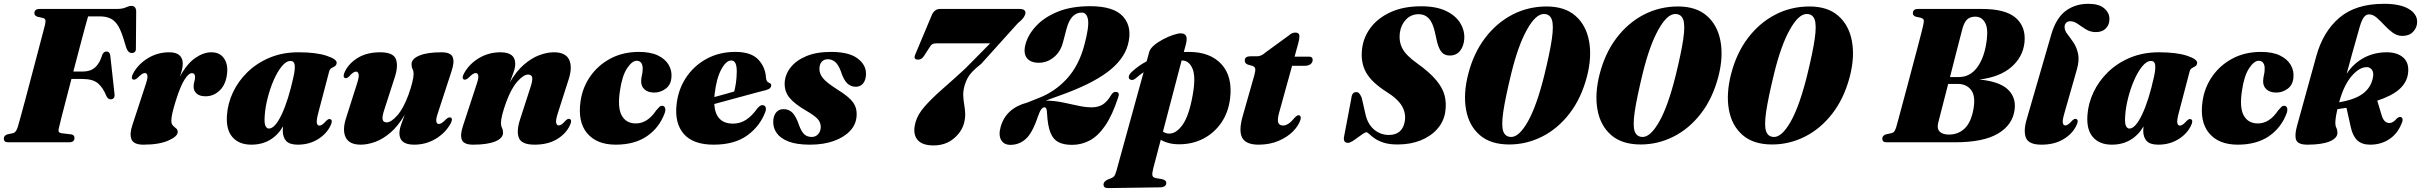

<svg xmlns="http://www.w3.org/2000/svg" viewBox="-28 -747 12710 1008"><path d="M152.5 -677.5Q152.5 -700 180.5 -700H583.5Q615.5 -700 632.2 -708Q649 -716 662 -716Q684 -716 687 -691L685.5 -497Q688 -471.5 667.5 -469Q646.5 -466 635.5 -494.5L626.5 -523.5Q611.5 -577 594.8 -606.8Q578 -636.5 554.2 -648.8Q530.5 -661 495.5 -661H434.5Q430.5 -648 418.5 -604.2Q406.5 -560.5 390.5 -499Q374.5 -437.5 357 -371.5H408Q447 -371.5 471.5 -393.2Q496 -415 509.5 -461Q517.5 -476.5 530.5 -476.5Q548.5 -476.5 551 -455L573 -255.5Q577 -226.5 553.5 -225.5Q540 -225 531 -241.5Q514 -285.5 487 -309Q460 -332.5 404 -332.5H347Q331.5 -272.5 317.5 -218.8Q303.5 -165 294 -127.8Q284.5 -90.5 282.5 -80.5Q278 -66.5 279.5 -58.2Q281 -50 295.5 -47.5L346.5 -41.5Q363 -38.5 363 -23Q363 0 334.5 0H16Q2 0 -3 -5.2Q-8 -10.5 -8 -19Q-8 -35 10 -41.5L40.5 -48Q57 -52 65.5 -81Q69.5 -94.5 81 -136Q92.5 -177.5 107.8 -235Q123 -292.5 139.5 -355Q156 -417.5 170.8 -473.8Q185.5 -530 195.8 -569Q206 -608 208.5 -617.5Q212.5 -635 210 -642.5Q207.5 -650 196 -653L167.5 -659.5Q152.5 -665.5 152.5 -677.5Z M670.5 -329.5Q657.5 -335.5 671 -361.5Q698 -411 749 -441.8Q800 -472.5 860 -472.5Q897 -472.5 914.2 -456.8Q931.5 -441 931.5 -413.5Q931.5 -397.5 927.2 -380Q923 -362.5 916.5 -344.5Q953 -412 996.5 -442.2Q1040 -472.5 1081.5 -472.5Q1125.5 -472.5 1147.2 -441.8Q1169 -411 1164.5 -364.5Q1159 -305.5 1126.8 -273.5Q1094.5 -241.5 1051.5 -241.5Q1020 -241.5 1004.2 -255.8Q988.5 -270 988.5 -292Q988.5 -305.5 992.2 -318.2Q996 -331 996 -342.5Q996 -363 979.5 -363Q962.5 -363 941 -329.5Q919.5 -296 895 -218.5Q883.5 -181 877.5 -155.8Q871.5 -130.5 871.5 -113.5Q871.5 -96.5 879.8 -88Q888 -79.5 896.5 -73Q905 -66.5 905 -54Q905 -31 856 -9.2Q807 12.5 725 12.5Q673.5 12.5 662.2 -15.8Q651 -44 667.5 -92L737.5 -305.5Q748.5 -337.5 745.8 -350.5Q743 -363.5 733 -363.5Q725.5 -363.5 717 -358Q708.5 -352.5 693.5 -337.5Q680 -326 670.5 -329.5Z M1642.5 -152.5Q1632.5 -114.5 1635.5 -101Q1638.5 -87.5 1649 -87.5Q1663 -87.5 1684 -112Q1692.5 -120 1697.2 -121.5Q1702 -123 1707 -121Q1721 -115 1706.5 -86Q1685.5 -43 1639.8 -15.2Q1594 12.5 1535.5 12.5Q1492 12.5 1474.2 -7.2Q1456.5 -27 1456.5 -61Q1456.5 -70.5 1458 -83.5Q1431 -37 1388.8 -12.2Q1346.5 12.5 1291.5 12.5Q1227 12.5 1192.5 -27Q1158 -66.5 1163.5 -142Q1167.5 -203.5 1195.2 -262.5Q1223 -321.5 1272 -369Q1321 -416.5 1388.5 -444.5Q1456 -472.5 1539 -472.5Q1632 -472.5 1686.8 -454.2Q1741.5 -436 1739.5 -416.5Q1738 -404 1729.8 -399.2Q1721.5 -394.5 1712.5 -389.5Q1703.5 -384.5 1700 -371.5ZM1361.5 -135.5Q1359 -99 1366 -85.5Q1373 -72 1383.5 -72Q1415.5 -72 1450.8 -146.2Q1486 -220.5 1513.5 -346.5Q1522 -386 1519 -406.5Q1516 -427 1497.5 -427Q1474.5 -427 1451.5 -399Q1428.5 -371 1409 -326.5Q1389.5 -282 1376.8 -231.2Q1364 -180.5 1361.5 -135.5Z M2338 -130Q2351.5 -124 2337.5 -98Q2310.5 -49 2259.2 -18.2Q2208 12.5 2146 12.5Q2069 12.5 2069 -47Q2069 -67.5 2078 -93.2Q2087 -119 2097 -145Q2062.5 -85.5 2022.2 -51Q1982 -16.5 1941.5 -2Q1901 12.5 1866 12.5Q1805 12.5 1786.5 -26.5Q1768 -65.5 1790 -131L1846 -307Q1858 -344 1854.8 -357.5Q1851.5 -371 1841 -371Q1827 -371 1806 -347Q1797.5 -339 1792.8 -337.2Q1788 -335.5 1783 -337.5Q1769 -343.5 1783.5 -373Q1805 -416 1852 -444.2Q1899 -472.5 1968.5 -472.5Q2036 -472.5 2050.2 -437Q2064.5 -401.5 2043.5 -338L1990 -172.5Q1977.5 -135.5 1980.8 -120Q1984 -104.5 2002 -104.5Q2025.5 -104.5 2057.8 -141Q2090 -177.5 2116.5 -249.5Q2129 -284 2136.2 -313.2Q2143.5 -342.5 2143.5 -359Q2143.5 -373.5 2138 -384.2Q2132.5 -395 2132.5 -409.5Q2132.5 -438 2173.5 -455.2Q2214.5 -472.5 2289.5 -472.5Q2338.5 -472.5 2348.8 -447Q2359 -421.5 2342.5 -373L2271 -154Q2260 -122.5 2262.8 -109.2Q2265.5 -96 2275.5 -96Q2283 -96 2291.5 -101.5Q2300 -107 2315 -122Q2328.5 -133.5 2338 -130Z M2407.5 -329.5Q2394 -335.5 2408 -361.5Q2435 -411 2486.2 -441.8Q2537.5 -472.5 2599.5 -472.5Q2677 -472.5 2677 -412.5Q2677 -392 2667.8 -366.2Q2658.5 -340.5 2648.5 -314.5Q2683 -374 2723.5 -408.5Q2764 -443 2804.5 -457.8Q2845 -472.5 2880 -472.5Q2941.5 -472.5 2960 -433.5Q2978.5 -394.5 2957 -329L2900.5 -152.5Q2888.5 -115.5 2892 -102Q2895.5 -88.5 2905.5 -88.5Q2919.5 -88.5 2940.5 -113Q2949 -121 2953.8 -122.5Q2958.5 -124 2963.5 -122Q2977.5 -116 2963 -87Q2942 -43.5 2894.8 -15.5Q2847.5 12.5 2778.5 12.5Q2710.5 12.5 2696.2 -23Q2682 -58.5 2703 -122L2756.5 -287.5Q2769 -324.5 2766 -340Q2763 -355.5 2744.5 -355.5Q2720.5 -355.5 2688 -318.8Q2655.5 -282 2629.5 -210.5Q2616.5 -175.5 2609.2 -146.5Q2602 -117.5 2602 -101Q2602 -86.5 2607.5 -75.5Q2613 -64.5 2613 -50Q2613 -21.5 2572 -4.5Q2531 12.5 2456 12.5Q2407 12.5 2396.8 -13Q2386.5 -38.5 2403 -87L2474.5 -305.5Q2485.5 -337.5 2482.8 -350.5Q2480 -363.5 2470 -363.5Q2462.5 -363.5 2454 -358Q2445.5 -352.5 2430.5 -337.5Q2417 -326 2407.5 -329.5Z M3314.5 -428Q3290.5 -428 3264.2 -388.5Q3238 -349 3227 -272Q3213 -182.5 3236 -140.8Q3259 -99 3310.5 -99Q3371.5 -99 3417 -167.5Q3427.5 -180 3434 -186Q3440.5 -192 3449.5 -191.5Q3459 -191 3463.2 -181.5Q3467.5 -172 3462 -154Q3433.5 -76.5 3368.5 -32Q3303.5 12.5 3204.5 12.5Q3105 12.5 3054.5 -47.5Q3004 -107.5 3020 -216.5Q3030.5 -288.5 3071.5 -347Q3112.5 -405.5 3177.8 -440Q3243 -474.5 3326.5 -474.5Q3387 -474.5 3426 -455.8Q3465 -437 3482.8 -406.2Q3500.5 -375.5 3497 -340.5Q3494 -301 3466.5 -281Q3439 -261 3407 -261Q3374 -261 3355.5 -277.8Q3337 -294.5 3338 -322.5Q3339 -342 3342.5 -354.2Q3346 -366.5 3346 -387Q3346.5 -404.5 3338.8 -416.2Q3331 -428 3314.5 -428Z M3990.5 -161Q3962.5 -85 3895.2 -36.2Q3828 12.5 3718.5 12.5Q3611.5 12.5 3562.2 -43.5Q3513 -99.5 3524 -199Q3532.5 -277 3573.5 -339.2Q3614.5 -401.5 3681.2 -438Q3748 -474.5 3832.5 -474.5Q3915 -474.5 3952.8 -434.5Q3990.5 -394.5 3993.5 -338Q3994.5 -329 3998 -322Q4001.5 -315 4009.5 -312.5Q4021 -308.5 4021 -298.5Q4021 -291.5 4015.2 -285Q4009.5 -278.5 3993.5 -274Q3977 -270 3946.2 -261.8Q3915.5 -253.5 3876.8 -243Q3838 -232.5 3797.5 -221.5Q3757 -210.5 3722 -201Q3728 -98 3820.5 -98Q3858.5 -98 3889.5 -118.5Q3920.5 -139 3946.5 -176Q3956 -187.5 3962.5 -191.5Q3969 -195.5 3976.5 -195Q3985.5 -194.5 3990.5 -186.2Q3995.5 -178 3990.5 -161ZM3723.5 -250.5Q3723 -244 3722.5 -237.5Q3749.5 -245 3777 -252.5Q3804.5 -260 3826.5 -266.5Q3832 -286.5 3835.8 -312.8Q3839.5 -339 3840 -371Q3840.5 -429.5 3811 -429.5Q3784 -429.5 3758.5 -382.2Q3733 -335 3723.5 -250.5Z M4233.5 -28Q4254.5 -28 4267.5 -42.8Q4280.5 -57.5 4281 -80Q4281 -104.5 4264.2 -122.8Q4247.5 -141 4201 -168Q4143.5 -201.5 4116.8 -234Q4090 -266.5 4091.5 -312Q4093.5 -355 4122 -392Q4150.5 -429 4204 -451.8Q4257.5 -474.5 4334.5 -474.5Q4427.5 -474.5 4472.5 -441.5Q4517.5 -408.5 4518.5 -362.5Q4519 -329 4504.2 -310.2Q4489.5 -291.5 4465 -291.5Q4438.5 -291.5 4419.8 -309.5Q4401 -327.5 4386 -374Q4373.5 -407 4357 -421.5Q4340.5 -436 4317.5 -436Q4298 -436 4286 -422.8Q4274 -409.5 4274 -385Q4273.5 -360.5 4292 -337.2Q4310.5 -314 4367.5 -277.5Q4428 -240.5 4450.2 -210Q4472.5 -179.5 4469 -136.5Q4466 -93 4434.5 -59.5Q4403 -26 4349.2 -6.8Q4295.5 12.5 4224 12.5Q4155 12.5 4112.2 -4Q4069.5 -20.5 4050.2 -47.8Q4031 -75 4031.5 -106.5Q4031.5 -136.5 4045.5 -155.2Q4059.5 -174 4085 -174Q4115.5 -174 4134 -153.5Q4152.5 -133 4167 -89.5Q4180 -54.5 4195.2 -41.2Q4210.5 -28 4233.5 -28Z M5032.5 -98Q5019.5 -52.5 4977 -18Q4934.5 16.5 4873 16.5Q4811.5 16.5 4787 -15.2Q4762.5 -47 4778.5 -105Q4790 -147 4828 -189.8Q4866 -232.5 4921 -280.5Q4976 -328.5 5038.5 -386L5170.5 -519.5H4891.5Q4874.5 -519.5 4867 -515.2Q4859.5 -511 4853.5 -500.5L4823.5 -454Q4811 -433.5 4791.5 -434Q4766 -434.5 4776.5 -459.5L4864 -668Q4870 -682.5 4881 -691.2Q4892 -700 4907 -700H5326Q5343.5 -700 5350.8 -692.5Q5358 -685 5354.5 -673Q5352.5 -664 5344 -652.5Q5335.5 -641 5315.5 -625L5123.5 -412Q5094 -388.5 5077.2 -371Q5060.5 -353.5 5051.8 -337Q5043 -320.5 5036.5 -299.5Q5028 -269.5 5029 -245.2Q5030 -221 5034 -198.5Q5038 -176 5039.2 -151.8Q5040.5 -127.5 5032.5 -98Z M5225 -79Q5251.5 -178.5 5365 -208.5L5423 -231.5Q5509 -264 5572.8 -333.2Q5636.5 -402.5 5665.5 -513Q5690.5 -607 5684 -644Q5677.5 -681 5651.5 -681Q5594 -681 5571.5 -596.5L5552 -522.5Q5539 -474 5503.8 -445.8Q5468.5 -417.5 5426 -417.5Q5381.5 -417.5 5362.5 -443Q5343.5 -468.5 5356 -515Q5369.5 -565.5 5412.2 -611.2Q5455 -657 5526 -685.8Q5597 -714.5 5695.5 -714.5Q5820.5 -714.5 5869.2 -659Q5918 -603.5 5893.5 -512Q5872 -433 5786 -368.5Q5700 -304 5538.5 -246.5L5462.5 -219Q5509.5 -218 5552 -209.2Q5594.5 -200.5 5632.5 -192Q5670.5 -183.5 5703.5 -183.5Q5737.5 -183.5 5761.2 -198.2Q5785 -213 5806.5 -249.5Q5816.5 -266 5831.5 -264.5Q5853 -263 5842 -234.5Q5811.5 -141.5 5774.2 -87.2Q5737 -33 5693.5 -9.8Q5650 13.5 5600.5 13.5Q5556.5 13.5 5528.8 -0.8Q5501 -15 5486.8 -50.8Q5472.5 -86.5 5469 -151.5Q5468 -170 5465.2 -176.8Q5462.5 -183.5 5454.5 -183.5Q5446.5 -183.5 5438.2 -172.5Q5430 -161.5 5420 -132.5Q5391 -46.5 5356.2 -16.5Q5321.5 13.5 5277 13.5Q5242.5 13.5 5228 -12Q5213.5 -37.5 5225 -79Z M5933 -334.5Q5924.5 -327.5 5915.5 -327.2Q5906.5 -327 5901 -333Q5896 -339 5899.2 -349.2Q5902.5 -359.5 5913.5 -369.5Q5930.5 -385 5950 -399.2Q5969.5 -413.5 5992 -425L6005.5 -474.5Q6010.5 -492 6031.2 -509.5Q6052 -527 6079.2 -541.2Q6106.5 -555.5 6131.8 -563.8Q6157 -572 6170.5 -572Q6193 -572 6199.2 -557.8Q6205.5 -543.5 6197.5 -512.5L6187 -474Q6200 -474.5 6213 -474.5Q6326 -474.5 6385 -409.5Q6444 -344.5 6430 -230Q6421 -157 6384 -103Q6347 -49 6289.8 -19.2Q6232.5 10.5 6163 10.5Q6133 10.5 6108.8 4.2Q6084.5 -2 6066 -13L6026.5 137Q6020.5 161 6021.8 172.8Q6023 184.5 6041 188L6072 193.5Q6095 198 6095 214.5Q6095 224 6086.8 230Q6078.5 236 6065 236.5L5788.5 240.5Q5765.5 240.5 5765.5 222Q5765.5 214 5770.5 207.8Q5775.5 201.5 5788.5 195Q5813.5 187 5820.5 179Q5827.5 171 5833 150.5L5976 -368Q5954 -353 5933 -334.5ZM6179.5 -429.5Q6177.5 -429.5 6175.5 -429.5L6077.5 -56Q6092 -46 6110 -45.5Q6148 -45.5 6181.5 -93.2Q6215 -141 6234 -250Q6250.5 -342.5 6233.2 -385.2Q6216 -428 6179.5 -429.5Z M6547.5 -401 6522.5 -408Q6507 -414 6507 -430Q6507 -451.5 6537 -451.5H6572Q6594 -451.5 6617 -472.5L6740 -562Q6754.5 -576 6773 -576Q6794 -576 6794 -555.5Q6794 -550 6792.5 -540.5Q6791 -531 6787.5 -518.5L6768.5 -449.5H6845.5Q6863.5 -449.5 6863.5 -433Q6863.5 -418.5 6852 -410Q6840.5 -401.5 6821 -401.5H6755.5L6687 -154Q6677 -116.5 6683.2 -102.2Q6689.5 -88 6708 -88Q6736 -88 6768 -128Q6780.5 -142 6789.5 -142Q6796 -142 6799.2 -136.2Q6802.5 -130.5 6800 -120Q6790.5 -88 6760.5 -57.5Q6730.5 -27 6684 -7.2Q6637.5 12.5 6579.5 12.5Q6513 12.5 6493.5 -24Q6474 -60.5 6496.5 -138.5L6557.5 -353Q6564 -376.5 6561.8 -386.8Q6559.5 -397 6547.5 -401Z M7310 11.5Q7265 11.5 7235.8 1.8Q7206.5 -8 7188.8 -20.5Q7171 -33 7161.2 -42.8Q7151.5 -52.5 7145.5 -52.5Q7139.5 -52.5 7127 -44.2Q7114.5 -36 7099.8 -24.8Q7085 -13.5 7071.2 -5.2Q7057.5 3 7049.5 3Q7024.5 3 7027.5 -25.5L7066.5 -230.5Q7069.5 -263.5 7092 -263.5Q7102 -263.5 7108.2 -256.2Q7114.5 -249 7121 -234L7142 -141.5Q7155 -91.5 7188.2 -65Q7221.5 -38.5 7263 -38.5Q7332 -38.5 7346 -104.5Q7355.5 -147 7334.2 -186.8Q7313 -226.5 7249.5 -266Q7173.5 -314.5 7144.2 -366.2Q7115 -418 7122.5 -487Q7129 -549.5 7167.2 -601Q7205.5 -652.5 7272.8 -683.2Q7340 -714 7433.5 -714Q7513.5 -714 7564.2 -689.2Q7615 -664.5 7638.5 -625.5Q7662 -586.5 7659.5 -543.5Q7657 -504.5 7637.2 -480Q7617.5 -455.5 7583 -455.5Q7557 -455.5 7542 -471.8Q7527 -488 7517 -525.5L7505 -579Q7493.5 -629.5 7472.5 -651Q7451.5 -672.5 7421 -672.5Q7380 -672.5 7353.5 -644.5Q7327 -616.5 7321.5 -576.5Q7315 -529 7334.8 -492Q7354.5 -455 7412 -414.5Q7477.5 -367.5 7512 -326.2Q7546.5 -285 7556.5 -244.2Q7566.5 -203.5 7559.5 -159Q7552 -109 7518.2 -70.5Q7484.5 -32 7431 -10.2Q7377.5 11.5 7310 11.5Z M8092 -713Q8187 -713 8243 -664Q8299 -615 8314.5 -531.5Q8330 -448 8303.5 -345Q8273.5 -230.5 8211.8 -150.8Q8150 -71 8068 -29.8Q7986 11.5 7895.5 11.5Q7797.5 11.5 7740.8 -37.8Q7684 -87 7668.8 -171Q7653.5 -255 7680.5 -359.5Q7708.5 -468 7768.5 -547.2Q7828.5 -626.5 7911.5 -669.8Q7994.5 -713 8092 -713ZM8079.5 -351.5Q8109.5 -474 8119.5 -544.2Q8129.5 -614.5 8119 -644Q8108.5 -673.5 8077 -673.5Q8034.5 -673.5 7988.8 -591.8Q7943 -510 7907.5 -367Q7875 -234 7864.2 -160.2Q7853.5 -86.5 7864.2 -57.2Q7875 -28 7906 -28Q7947.5 -28 7993.5 -109.2Q8039.5 -190.5 8079.5 -351.5Z M8782 -713Q8877 -713 8933 -664Q8989 -615 9004.5 -531.5Q9020 -448 8993.5 -345Q8963.5 -230.5 8901.8 -150.8Q8840 -71 8758 -29.8Q8676 11.5 8585.5 11.5Q8487.5 11.5 8430.8 -37.8Q8374 -87 8358.8 -171Q8343.5 -255 8370.5 -359.5Q8398.5 -468 8458.5 -547.2Q8518.5 -626.5 8601.5 -669.8Q8684.5 -713 8782 -713ZM8769.5 -351.5Q8799.5 -474 8809.5 -544.2Q8819.5 -614.5 8809 -644Q8798.5 -673.5 8767 -673.5Q8724.5 -673.5 8678.8 -591.8Q8633 -510 8597.5 -367Q8565 -234 8554.2 -160.2Q8543.5 -86.5 8554.2 -57.2Q8565 -28 8596 -28Q8637.5 -28 8683.5 -109.2Q8729.5 -190.5 8769.5 -351.5Z M9472 -713Q9567 -713 9623 -664Q9679 -615 9694.5 -531.5Q9710 -448 9683.5 -345Q9653.5 -230.5 9591.8 -150.8Q9530 -71 9448 -29.8Q9366 11.5 9275.5 11.5Q9177.5 11.5 9120.8 -37.8Q9064 -87 9048.8 -171Q9033.5 -255 9060.5 -359.5Q9088.5 -468 9148.5 -547.2Q9208.5 -626.5 9291.5 -669.8Q9374.5 -713 9472 -713ZM9459.5 -351.5Q9489.5 -474 9499.5 -544.2Q9509.5 -614.5 9499 -644Q9488.5 -673.5 9457 -673.5Q9414.5 -673.5 9368.8 -591.8Q9323 -510 9287.5 -367Q9255 -234 9244.2 -160.2Q9233.5 -86.5 9244.2 -57.2Q9255 -28 9286 -28Q9327.5 -28 9373.5 -109.2Q9419.5 -190.5 9459.5 -351.5Z M10042 -700H10377.5Q10501.5 -700 10555.2 -652.8Q10609 -605.5 10600.5 -523.5Q10592 -447 10531 -394.5Q10470 -342 10363.5 -329.5Q10467.5 -319.5 10512 -278.5Q10556.5 -237.5 10549 -173Q10539 -91.5 10461.8 -45.8Q10384.5 0 10236.5 0H9878Q9864 0 9859 -5.2Q9854 -10.5 9854 -19Q9854 -35 9872.5 -41.5L9902.5 -48Q9913.5 -51 9918.2 -58.5Q9923 -66 9927 -79Q9930 -89 9938.5 -120.5Q9947 -152 9959.2 -197.5Q9971.5 -243 9985.5 -295.5Q9999.5 -348 10013.2 -400Q10027 -452 10038.8 -496.2Q10050.5 -540.5 10058 -570.2Q10065.5 -600 10067 -606.5Q10072.5 -628.5 10072.2 -638.5Q10072 -648.5 10057 -653.5L10029.5 -659.5Q10014.5 -665 10014.5 -677.5Q10014.5 -700 10042 -700ZM10274.5 -595.5Q10263 -551.5 10245.2 -482.5Q10227.5 -413.5 10209.5 -342.5H10256Q10317 -342.5 10355 -397Q10393 -451.5 10403 -542Q10410 -601.5 10392.2 -630.5Q10374.5 -659.5 10343 -659.5Q10316 -659.5 10300.2 -645.5Q10284.5 -631.5 10274.5 -595.5ZM10148 -104Q10139.5 -72.5 10154.8 -56.5Q10170 -40.5 10204 -40.5Q10254 -40.5 10287.5 -73.5Q10321 -106.5 10333 -176.5Q10344.5 -243.5 10320 -275Q10295.5 -306.5 10250 -306.5H10200Q10183 -240.5 10168.8 -185.2Q10154.5 -130 10148 -104Z M10936 -727Q10991.5 -727 11019 -703.5Q11046.5 -680 11046.5 -647.5Q11046.5 -617 11027.8 -597.8Q11009 -578.5 10975.5 -578.5Q10946.5 -578.5 10923.5 -592.8Q10900.5 -607 10880.8 -621.2Q10861 -635.5 10841 -635.5Q10827 -635.5 10819 -627Q10811 -618.5 10811 -605.5Q10811 -587 10825.8 -568Q10840.5 -549 10857.2 -524.5Q10874 -500 10881.8 -465.5Q10889.5 -431 10875.5 -382L10810 -152.5Q10799 -115 10801.8 -101.8Q10804.5 -88.5 10815 -88.5Q10829 -88.5 10850 -113Q10858.5 -121 10863.2 -122.5Q10868 -124 10873 -122Q10887 -116 10872.5 -87Q10851.5 -43.5 10804 -15.5Q10756.5 12.5 10690 12.5Q10622.5 12.5 10608.2 -23.5Q10594 -59.5 10612.5 -122L10741.5 -567Q10766.5 -652 10816.5 -689.5Q10866.5 -727 10936 -727Z M11410 -152.5Q11400 -114.5 11403 -101Q11406 -87.5 11416.5 -87.5Q11430.5 -87.5 11451.5 -112Q11460 -120 11464.8 -121.5Q11469.5 -123 11474.5 -121Q11488.5 -115 11474 -86Q11453 -43 11407.2 -15.2Q11361.5 12.5 11303 12.5Q11259.5 12.5 11241.8 -7.2Q11224 -27 11224 -61Q11224 -70.5 11225.5 -83.5Q11198.5 -37 11156.2 -12.2Q11114 12.5 11059 12.5Q10994.5 12.5 10960 -27Q10925.5 -66.5 10931 -142Q10935 -203.5 10962.8 -262.5Q10990.5 -321.5 11039.5 -369Q11088.5 -416.5 11156 -444.5Q11223.5 -472.5 11306.5 -472.5Q11399.5 -472.5 11454.2 -454.2Q11509 -436 11507 -416.5Q11505.5 -404 11497.2 -399.2Q11489 -394.5 11480 -389.5Q11471 -384.5 11467.5 -371.5ZM11129 -135.5Q11126.5 -99 11133.5 -85.5Q11140.5 -72 11151 -72Q11183 -72 11218.2 -146.2Q11253.5 -220.5 11281 -346.5Q11289.5 -386 11286.5 -406.5Q11283.5 -427 11265 -427Q11242 -427 11219 -399Q11196 -371 11176.5 -326.5Q11157 -282 11144.2 -231.2Q11131.5 -180.5 11129 -135.5Z M11830 -428Q11806 -428 11779.8 -388.5Q11753.5 -349 11742.5 -272Q11728.5 -182.5 11751.5 -140.8Q11774.5 -99 11826 -99Q11887 -99 11932.5 -167.5Q11943 -180 11949.5 -186Q11956 -192 11965 -191.5Q11974.5 -191 11978.8 -181.5Q11983 -172 11977.5 -154Q11949 -76.5 11884 -32Q11819 12.5 11720 12.5Q11620.5 12.5 11570 -47.5Q11519.5 -107.5 11535.5 -216.5Q11546 -288.5 11587 -347Q11628 -405.5 11693.2 -440Q11758.5 -474.5 11842 -474.5Q11902.5 -474.5 11941.5 -455.8Q11980.5 -437 11998.2 -406.2Q12016 -375.5 12012.5 -340.5Q12009.5 -301 11982 -281Q11954.5 -261 11922.5 -261Q11889.5 -261 11871 -277.8Q11852.5 -294.5 11853.5 -322.5Q11854.5 -342 11858 -354.2Q11861.5 -366.5 11861.5 -387Q11862 -404.5 11854.2 -416.2Q11846.5 -428 11830 -428Z M12584.5 -109.5Q12564 -50 12519.5 -18.8Q12475 12.5 12415 12.5Q12372.5 12.5 12348.2 -10Q12324 -32.5 12314 -78L12291 -181Q12268 -177.5 12243.5 -174Q12237 -146 12234.8 -129.5Q12232.5 -113 12232.5 -101Q12232.5 -86.5 12238 -75.5Q12243.5 -64.5 12243.5 -50Q12243.5 -21.5 12202.5 -4.5Q12161.5 12.5 12086 12.5Q12036.5 12.5 12027 -12Q12017.5 -36.5 12031.5 -86.5L12132.5 -452Q12168 -581 12253.8 -654Q12339.5 -727 12488 -727Q12572.5 -727 12617.2 -700.5Q12662 -674 12662 -632.5Q12662 -602.5 12641.2 -580.5Q12620.5 -558.5 12584.5 -558.5Q12557 -558.5 12533.8 -575.5Q12510.5 -592.5 12490 -614.8Q12469.5 -637 12449.8 -654.2Q12430 -671.5 12409.5 -671.5Q12393.5 -671.5 12382.2 -656.5Q12371 -641.5 12360.5 -606Q12336.5 -521 12319.5 -460.8Q12302.5 -400.5 12292 -359.5Q12326.5 -413 12381.2 -442.8Q12436 -472.5 12502.5 -472.5Q12558.5 -472.5 12590 -444Q12621.5 -415.5 12614 -360Q12607.5 -313.5 12568.8 -278.8Q12530 -244 12452.5 -218.5L12476 -141Q12482.5 -119.5 12493 -110.2Q12503.5 -101 12516.5 -101Q12535 -101 12556 -125.5Q12567.5 -135 12576.5 -132.5Q12589 -128.5 12584.5 -109.5ZM12397 -394.5Q12358 -394.5 12317.2 -346.5Q12276.5 -298.5 12252.5 -210Q12336 -224 12378.2 -256.2Q12420.5 -288.5 12430 -340.5Q12435 -365.5 12425 -380Q12415 -394.5 12397 -394.5Z"/></svg>

Font: Fraunces 72pt S000 Black
Style: Italic
Weight: 900
Italic angle: -16°
Version: Version 1.000; ttfautohint (v1.8.3)